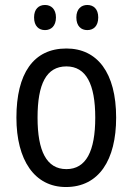

<svg xmlns="http://www.w3.org/2000/svg" viewBox="-20 -742 533 772"><path d="M117 -672C117 -637 136 -621 161 -621C185 -621 205 -637 205 -672C205 -706 185 -722 161 -722C136 -722 117 -706 117 -672ZM287 -672C287 -637 306 -621 331 -621C356 -621 375 -637 375 -672C375 -706 356 -722 331 -722C307 -722 287 -706 287 -672ZM447 -269C447 -450 371 -547 247 -547C114 -547 46 -446 46 -269C46 -98 119 10 245 10C378 10 447 -99 447 -269ZM131 -269C131 -404 166 -475 247 -475C326 -475 363 -404 363 -269C363 -134 326 -62 247 -62C167 -62 131 -135 131 -269Z"/></svg>

Font: Noto Sans Arabic UI Cn
Style: Regular
Weight: 400
Width: 3
Designer: Monotype Design Team, Nadine Chahine and Nizar Qandah
Foundry: Monotype Imaging Inc.
Version: Version 2.010